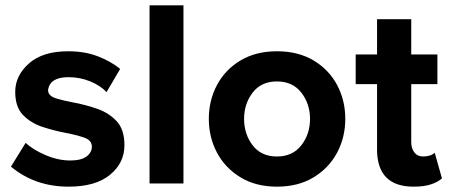

<svg xmlns="http://www.w3.org/2000/svg" viewBox="-20 -687 1682 719"><path d="M237 12Q111 12 21 -63L76 -152Q104 -126 151 -106Q198 -86 243 -86Q284 -86 304 -101Q324 -116 324 -138Q324 -162 294.5 -172Q265 -182 223 -190Q181 -198 138.5 -212Q96 -226 66.5 -256Q37 -286 37 -343Q37 -404 88.5 -449.5Q140 -495 235 -495Q297 -495 345.5 -476.5Q394 -458 430 -429L379 -342Q357 -366 318.5 -382Q280 -398 236 -398Q167 -398 160 -350Q160 -328 189 -319Q218 -310 260.5 -302Q303 -294 345.5 -279Q388 -264 417 -233Q446 -202 446 -143Q446 -77 392 -32.5Q338 12 237 12Z M667 0H540V-667H667Z M1017 12Q938 12 880.5 -23Q823 -58 792.5 -115.5Q762 -173 762 -242Q762 -311 792.5 -368.5Q823 -426 880.5 -460.5Q938 -495 1017 -495Q1097 -495 1154.5 -460.5Q1212 -426 1242.5 -368.5Q1273 -311 1273 -242Q1273 -173 1242.5 -115.5Q1212 -58 1154.5 -23Q1097 12 1017 12ZM1017 -101Q1076 -101 1108.5 -143Q1141 -185 1141 -242Q1141 -298 1108.5 -340Q1076 -382 1017 -382Q958 -382 926 -340Q894 -298 894 -242Q894 -185 926 -143Q958 -101 1017 -101Z M1529 12Q1396 12 1392 -120V-372H1312V-483H1392V-615H1520V-483H1618V-372H1520V-154Q1520 -132 1531.5 -116.5Q1543 -101 1564 -101Q1593 -101 1608 -115L1635 -19Q1621 -6 1595 3Q1569 12 1529 12Z"/></svg>

Font: UN Bangla
Style: Bold
Weight: 700
Designer: Desinged by Rajon, Unicode developed by Rashed (IMGN)
Version: Version 2.001;March 19, 2023;FontCreator 14.0.0.2901 64-bit